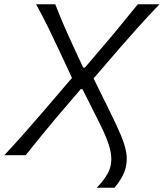

<svg xmlns="http://www.w3.org/2000/svg" viewBox="-38 -733 773 907"><path d="M418.5 154Q443 129.5 461.2 102.2Q479.5 75 484.5 50Q490 24.5 486.2 -4.8Q482.5 -34 466.5 -75.2Q450.5 -116.5 418.5 -178.5L351.5 -312H343.5L227.5 -176.5Q191.5 -133.5 156.8 -91.2Q122 -49 83.5 0H-17.5Q27.5 -48 71.8 -98Q116 -148 163 -202.5L302 -365L239.5 -499Q216 -549.5 190.5 -601.5Q165 -653.5 132.5 -713H223Q242.5 -663 263.2 -614.8Q284 -566.5 304 -523.5L355 -413.5H363L458.5 -525.5Q496 -569 534.8 -616.8Q573.5 -664.5 613 -713H715.5Q662.5 -657.5 616.2 -606.2Q570 -555 531.5 -510.5L404 -362.5L478 -212.5Q513 -142 532.8 -94.8Q552.5 -47.5 558.2 -13Q564 21.5 557 53.5Q551 81 536.5 106.2Q522 131.5 503 154Z"/></svg>

Font: Commissioner Flair Light
Style: Italic
Weight: 300
Italic angle: -12°
Designer: Kostas Bartsokas
Foundry: Kostas Bartsokas
Version: Version 1.000; ttfautohint (v1.8.3)